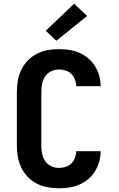

<svg xmlns="http://www.w3.org/2000/svg" viewBox="-20 -1008 640 1036"><path d="M298 8Q267 8 237 2.5Q207 -3 179.5 -17Q152 -31 130.5 -53Q109 -75 95.5 -102.5Q82 -130 76.5 -160Q71 -190 71 -221V-514Q71 -545 76.5 -575Q82 -605 95.5 -632.5Q109 -660 130.5 -682Q152 -704 179.5 -718Q207 -732 237 -737.5Q267 -743 298 -743Q326 -743 354.5 -738.5Q383 -734 408.5 -723Q434 -712 456 -693.5Q478 -675 493 -650.5Q508 -626 515.5 -598.5Q523 -571 523 -543H391Q391 -561 384.5 -578.5Q378 -596 365 -609Q352 -622 334 -627.5Q316 -633 298 -633Q276 -633 256 -623.5Q236 -614 224 -596.5Q212 -579 207.5 -557.5Q203 -536 203 -514V-221Q203 -199 207.5 -177.5Q212 -156 224 -138.5Q236 -121 256 -111.5Q276 -102 298 -102Q316 -102 334 -107.5Q352 -113 365 -126Q378 -139 384.5 -156.5Q391 -174 391 -192H523Q523 -164 515.5 -136.5Q508 -109 493 -84.5Q478 -60 456 -41.5Q434 -23 408.5 -12Q383 -1 354.5 3.5Q326 8 298 8ZM284 -788 227 -842 380 -988 450 -922Z"/></svg>

Font: Iosevka SS04 XBd Ex
Style: Regular
Weight: 800
Width: 7
Monospace: yes
Designer: Belleve Invis
Foundry: Belleve Invis
Version: Version 19.0.0; ttfautohint (v1.8.4)